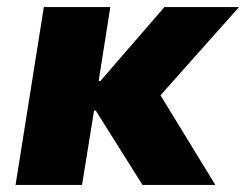

<svg xmlns="http://www.w3.org/2000/svg" viewBox="-20 -523 696 543"><path d="M24 0 104 -503H292L259 -294H264L445 -503H656L413 -230L414 -286L589 0H383L251 -210H246L212 0Z"/></svg>

Font: Nunito Sans 8pt Black
Style: Italic
Weight: 900
Italic angle: -9°
Version: Version 3.101;gftools[0.9.27]